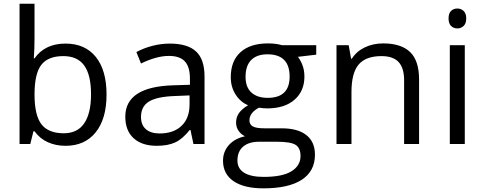

<svg xmlns="http://www.w3.org/2000/svg" viewBox="-20 -780 2623 1040"><path d="M335 -543.9Q440.4 -543.9 498.8 -471.9Q557.1 -399.9 557.1 -268.1Q557.1 -136.2 498.3 -63.2Q439.5 9.8 335 9.8Q282.7 9.8 239.5 -9.5Q196.3 -28.8 167 -68.8H161.1L144 0H85.9V-759.8H167V-575.2Q167 -513.2 163.1 -463.9H167Q223.6 -543.9 335 -543.9ZM323.2 -476.1Q240.2 -476.1 203.6 -428.5Q167 -380.9 167 -268.1Q167 -155.3 204.6 -106.7Q242.2 -58.1 325.2 -58.1Q399.9 -58.1 436.5 -112.5Q473.1 -167 473.1 -269Q473.1 -373.5 436.5 -424.8Q399.9 -476.1 323.2 -476.1Z M1027.8 0 1011.7 -76.2H1007.8Q967.8 -25.9 928 -8.1Q888.2 9.8 828.6 9.8Q749 9.8 703.9 -31.2Q658.7 -72.3 658.7 -147.9Q658.7 -310.1 918 -317.9L1008.8 -320.8V-354Q1008.8 -417 981.7 -447Q954.6 -477.1 895 -477.1Q828.1 -477.1 743.7 -436L718.8 -498Q758.3 -519.5 805.4 -531.7Q852.5 -543.9 899.9 -543.9Q995.6 -543.9 1041.7 -501.5Q1087.9 -459 1087.9 -365.2V0ZM844.7 -57.1Q920.4 -57.1 963.6 -98.6Q1006.8 -140.1 1006.8 -214.8V-263.2L925.8 -259.8Q829.1 -256.3 786.4 -229.7Q743.7 -203.1 743.7 -147Q743.7 -103 770.3 -80.1Q796.9 -57.1 844.7 -57.1Z M1692.9 -535.2V-483.9L1593.8 -472.2Q1607.4 -455.1 1618.2 -427.5Q1628.9 -399.9 1628.9 -365.2Q1628.9 -286.6 1575.2 -239.7Q1521.5 -192.9 1427.7 -192.9Q1403.8 -192.9 1382.8 -196.8Q1331.1 -169.4 1331.1 -127.9Q1331.1 -106 1349.1 -95.5Q1367.2 -85 1411.1 -85H1505.9Q1592.8 -85 1639.4 -48.3Q1686 -11.7 1686 58.1Q1686 147 1614.7 193.6Q1543.5 240.2 1406.7 240.2Q1301.8 240.2 1244.9 201.2Q1188 162.1 1188 90.8Q1188 42 1219.2 6.3Q1250.5 -29.3 1307.1 -42Q1286.6 -51.3 1272.7 -70.8Q1258.8 -90.3 1258.8 -116.2Q1258.8 -145.5 1274.4 -167.5Q1290 -189.5 1323.7 -210Q1282.2 -227.1 1256.1 -268.1Q1230 -309.1 1230 -361.8Q1230 -449.7 1282.7 -497.3Q1335.4 -544.9 1432.1 -544.9Q1474.1 -544.9 1507.8 -535.2ZM1266.1 89.8Q1266.1 133.3 1302.7 155.8Q1339.4 178.2 1407.7 178.2Q1509.8 178.2 1558.8 147.7Q1607.9 117.2 1607.9 64.9Q1607.9 21.5 1581.1 4.6Q1554.2 -12.2 1480 -12.2H1382.8Q1327.6 -12.2 1296.9 14.2Q1266.1 40.5 1266.1 89.8ZM1310.1 -363.8Q1310.1 -307.6 1341.8 -278.8Q1373.5 -250 1430.2 -250Q1548.8 -250 1548.8 -365.2Q1548.8 -485.8 1428.7 -485.8Q1371.6 -485.8 1340.8 -455.1Q1310.1 -424.3 1310.1 -363.8Z M2168.9 0V-346.2Q2168.9 -411.6 2139.2 -443.8Q2109.4 -476.1 2045.9 -476.1Q1961.9 -476.1 1922.9 -430.7Q1883.8 -385.3 1883.8 -280.8V0H1802.7V-535.2H1868.7L1881.8 -461.9H1885.7Q1910.6 -501.5 1955.6 -523.2Q2000.5 -544.9 2055.7 -544.9Q2152.3 -544.9 2201.2 -498.3Q2250 -451.7 2250 -349.1V0Z M2497.6 0H2416.5V-535.2H2497.6ZM2409.7 -680.2Q2409.7 -708 2423.3 -720.9Q2437 -733.9 2457.5 -733.9Q2477.1 -733.9 2491.2 -720.7Q2505.4 -707.5 2505.4 -680.2Q2505.4 -652.8 2491.2 -639.4Q2477.1 -626 2457.5 -626Q2437 -626 2423.3 -639.4Q2409.7 -652.8 2409.7 -680.2Z"/></svg>

Font: f1_56222 
Style: Regular
Weight: 400
Foundry: Ascender Corporation
Version: Version 1.10